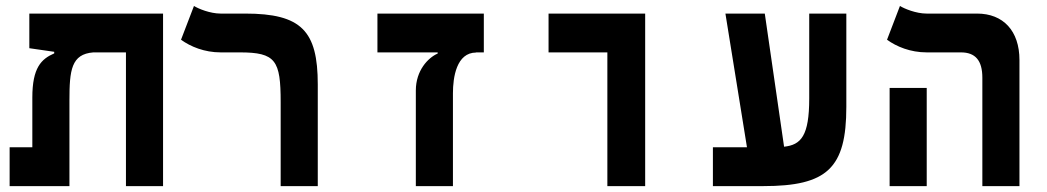

<svg xmlns="http://www.w3.org/2000/svg" viewBox="-20 -632 3556 652"><path d="M533.7 0V-585.9H79.6V-468.3L164.1 -456.1V-450.7C120.1 -431.6 89.8 -401.9 89.8 -300.8V-131.8H12.7V0H215.8V-291.5C215.8 -394 222.2 -448.2 296.9 -454.1H407.7V0Z M1059.1 -345.2C1059.1 -526.9 1003.9 -585.9 812.5 -585.9H729C693.4 -585.9 653.3 -602.5 638.7 -611.8L594.7 -497.1C627 -473.6 674.3 -454.1 729.5 -454.1H794.4C916.5 -454.1 933.1 -426.8 933.1 -285.2V0H1059.1Z M1623 -585.9H1261.7V-454.1H1466.3V-450.2C1433.6 -436 1392.1 -392.6 1392.1 -324.7V0H1518.1V-315.4C1518.1 -368.7 1529.8 -453.6 1597.2 -453.6L1595.2 -454.1H1623Z M2042.5 0H2170.9V-585.9H1842.8V-454.1H2042.5Z M2400.9 0H2571.8C2788.6 0 2854 -60.5 2854 -269V-585.9H2728V-297.9C2728 -170.4 2700.2 -140.1 2642.6 -133.8L2577.1 -585.9H2443.4L2516.6 -131.8H2400.9Z M3315.9 0H3441.9V-428.2C3441.9 -527.3 3386.7 -585.9 3297.9 -585.9H3126.5C3090.8 -585.9 3050.8 -602.5 3036.1 -611.8L2992.2 -497.1C3024.4 -473.6 3071.8 -454.1 3127 -454.1H3243.2C3292 -454.1 3315.9 -426.8 3315.9 -368.2ZM3001 0H3127V-333.5H3001Z"/></svg>

Font: CaskaydiaCove Nerd Font
Style: Bold
Weight: 700
Designer: Aaron Bell
Foundry: Saja Typeworks
Version: Version 2111.1;Nerd Fonts 2.3.0